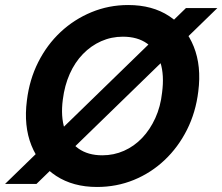

<svg xmlns="http://www.w3.org/2000/svg" viewBox="-45 -732 885 764"><path d="M-25 0 695 -700H820L100 0ZM341 12Q246 12 178.5 -32Q111 -76 80 -153.5Q49 -231 62 -332Q72 -415 107 -484.5Q142 -554 196 -604.5Q250 -655 319 -683.5Q388 -712 465 -712Q561 -712 628 -668Q695 -624 726 -546.5Q757 -469 744 -368Q734 -285 699 -215.5Q664 -146 610 -95Q556 -44 487.5 -16Q419 12 341 12ZM362 -114Q408 -114 448.5 -132Q489 -150 520.5 -183Q552 -216 573 -262Q594 -308 600 -364Q609 -433 593.5 -482.5Q578 -532 540 -559Q502 -586 444 -586Q398 -586 357.5 -568Q317 -550 285 -517Q253 -484 232.5 -438Q212 -392 205 -336Q196 -268 212.5 -218Q229 -168 267 -141Q305 -114 362 -114Z"/></svg>

Font: DM Sans 11pt ExtraBold
Style: Italic
Weight: 800
Italic angle: -10°
Version: Version 4.004;gftools[0.9.30]